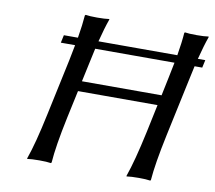

<svg xmlns="http://www.w3.org/2000/svg" viewBox="-74 -733 920 822"><g transform="rotate(10 386.0 -322.5)"><path d="M307.6 -545.9H650.4Q660.2 -604 663.1 -645L665.5 -647.9Q683.1 -645 716.3 -645Q750 -645 768.6 -647.9L769 -645Q754.9 -605.5 739.7 -545.9H772L764.6 -512.2H731.4Q724.1 -481 716.8 -444.8L664.6 -200.2Q637.2 -71.3 631.8 0L629.4 2.9Q611.8 0 579.1 0Q545.4 0 526.4 2.9L525.9 0Q550.3 -68.4 578.6 -200.2L604 -320.8H258.3L232.4 -200.2Q205.1 -71.3 200.2 0L197.3 2.9Q179.7 0 147 0Q113.3 0 94.2 2.9V0Q118.7 -68.4 146.5 -200.2L198.7 -444.8Q206.5 -481.9 211.9 -512.2H149.9L157.2 -545.9H218.3Q228 -604 231 -645L233.9 -647.9Q251.5 -645 284.2 -645Q317.9 -645 336.9 -647.9V-645Q322.8 -605.5 307.6 -545.9ZM299.3 -512.2Q292 -481 284.7 -444.8L267.6 -365.2H613.8L630.4 -444.8Q638.2 -481.9 644 -512.2Z"/></g></svg>

Font: Linux Biolinum Slanted O
Style: Slanted
Weight: 400
Designer: Philipp H. Poll
Foundry: Philipp H. Poll
Version: Version 1.0.4